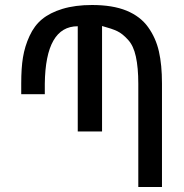

<svg xmlns="http://www.w3.org/2000/svg" viewBox="-20 -749 738 768"><path d="M627.9 -415V-1H533.2V-414.1Q533.2 -478.5 523.4 -522.9Q514.2 -565.9 492.2 -589.8Q470.2 -614.3 448.7 -624.5Q428.2 -634.3 388.2 -645V-223.1H291V-644Q162.1 -644 159.2 -414.1V-372.1H64.9V-415Q64.9 -477.5 71.8 -519Q79.1 -564 98.1 -605Q117.2 -646.5 147.9 -671.9Q179.7 -698.2 229.5 -713.4Q280.8 -729 348.1 -729Q430.7 -729 485.8 -706.5Q541.5 -683.6 572.3 -640.6Q603.5 -597.2 615.7 -543Q627.9 -489.7 627.9 -415Z"/></svg>

Font: Miedinger*
Style: Book
Weight: 400
Version: Version 001.000